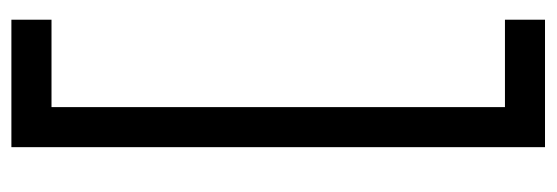

<svg xmlns="http://www.w3.org/2000/svg" viewBox="-340 -531 977 337"><g transform="rotate(90 148.5 -362.5)"><path d="M238.3 -830.6V106H14.6V35.6H168V-760.3H14.6V-830.6Z"/></g></svg>

Font: Greenwashing Machine
Style: Regular
Weight: 400
Designer: Tup Wanders
Foundry: Free font, DO NOT SELL
Version: Version 1.00;August 10, 2023;FontCreator 11.5.0.2430 64-bit